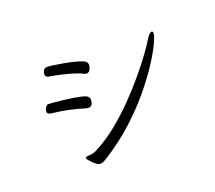

<svg xmlns="http://www.w3.org/2000/svg" viewBox="-120 -894 1241 1109"><g transform="rotate(-30 500.0 -340.0)"><path d="M465 -511Q457 -511 447 -518Q427 -534 394 -550.5Q361 -567 326.5 -581.5Q292 -596 267 -604Q246 -611 246 -627Q246 -629 249 -637Q252 -645 258.5 -652.5Q265 -660 277 -660Q285 -660 311.5 -651.5Q338 -643 372.5 -630.5Q407 -618 438 -604Q469 -590 484 -579Q499 -569 499 -554Q499 -543 489.5 -527Q480 -511 465 -511ZM249 -33Q236 -46 224.5 -65Q213 -84 213 -89Q213 -96 225 -96Q228 -96 231 -96Q234 -96 238 -95Q241 -94 244.5 -94Q248 -94 251 -94Q273 -94 289 -100Q361 -122 435 -163Q509 -204 578.5 -254Q648 -304 707 -354Q766 -404 807.5 -444.5Q849 -485 866 -505Q891 -534 905 -534Q913 -534 913 -524Q913 -510 884.5 -468.5Q856 -427 803 -370Q750 -313 675.5 -250Q601 -187 508.5 -129Q416 -71 309 -28Q299 -24 291.5 -22Q284 -20 276 -20Q269 -20 262.5 -23Q256 -26 249 -33ZM390 -401Q408 -389 408 -373Q408 -373 406 -363Q404 -353 397 -343.5Q390 -334 376 -334Q370 -334 358 -339Q318 -360 273.5 -378.5Q229 -397 174 -413Q164 -416 156.5 -420.5Q149 -425 149 -434Q149 -446 159.5 -458Q170 -470 179 -470Q182 -470 207 -463.5Q232 -457 267 -446.5Q302 -436 336 -424Q370 -412 390 -401Z"/></g></svg>

Font: Moon Stars Kai T HW
Style: Regular
Weight: 400
Designer: GuiWonder
Version: Version 1.101